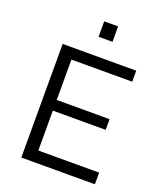

<svg xmlns="http://www.w3.org/2000/svg" viewBox="-163 -1018 946 1122"><g transform="rotate(20 310.0 -457.0)"><path d="M563 0H105.5V-706.5H563V-638H185V-387H513.5V-320.5H185V-72.5H563ZM375 -817.5H288.5V-913.5H375Z"/></g></svg>

Font: Acari Sans
Style: Regular
Weight: 400
Designer: Alfredo Marco Pradil and Stefan Peev (font) & Cristiano Sobral (main changes)
Foundry: Alfredo Marco Pradil and Stefan Peev (font) & Cristiano Sobral (main changes)
Version: Version 1.063; ttfautohint (v1.8.3)